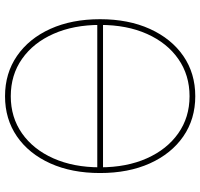

<svg xmlns="http://www.w3.org/2000/svg" viewBox="-36 -740 785 752"><g transform="rotate(90 356.0 -363.5)"><path d="M642.6 -375V-352.5H69.3V-375ZM356.4 8.8Q266.6 8.8 198.5 -38.1Q130.4 -85 92.5 -168.9Q54.7 -252.9 54.7 -363.3Q54.7 -474.6 92.8 -558.6Q130.9 -642.6 198.7 -689.5Q266.6 -736.3 356.4 -736.3Q445.8 -736.3 513.7 -689.5Q581.5 -642.6 619.4 -558.6Q657.2 -474.6 657.2 -363.3Q657.2 -252.4 619.4 -168.5Q581.5 -84.5 513.7 -37.8Q445.8 8.8 356.4 8.8ZM356.4 -13.7Q439 -13.7 501.7 -57.6Q564.5 -101.6 599.6 -180.4Q634.8 -259.3 634.8 -363.3Q634.8 -467.8 599.6 -546.6Q564.5 -625.5 501.7 -669.7Q439 -713.9 356.4 -713.9Q273.9 -713.9 210.9 -670.2Q147.9 -626.5 112.5 -547.6Q77.1 -468.8 77.1 -363.3Q77.1 -259.8 112.1 -180.9Q147 -102.1 210 -57.9Q272.9 -13.7 356.4 -13.7Z"/></g></svg>

Font: Inter 24pt Thin
Style: Regular
Weight: 250
Designer: Rasmus Andersson
Foundry: rsms
Version: Version 4.001;git-66647c0bb